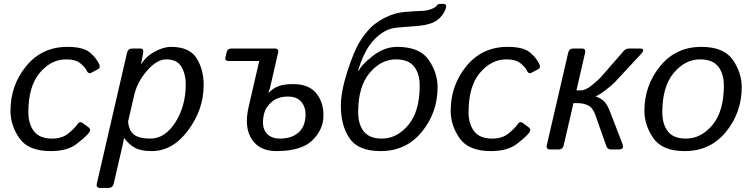

<svg xmlns="http://www.w3.org/2000/svg" viewBox="-20 -759 3820 975"><path d="M33.2 -196.3Q33.2 -325.7 113 -423.3Q192.9 -521 322.3 -521Q401.4 -521 435.1 -493.4Q468.8 -465.8 483.9 -432.6Q491.7 -415 477.1 -407.2L444.8 -390.1Q428.2 -381.3 418.9 -402.3Q412.1 -418 387.7 -437.7Q363.3 -457.5 315.9 -457.5Q239.7 -457.5 181.9 -389.2Q124 -320.8 124 -189Q124 -129.4 152.6 -92.3Q181.2 -55.2 244.6 -55.2Q294.9 -55.2 327.1 -81.3Q359.4 -107.4 373 -127.9Q384.3 -145 398.9 -134.8L429.7 -112.3Q443.8 -102.1 432.1 -85.4Q418 -65.9 370.1 -28.8Q322.3 8.3 238.3 8.3Q124 8.3 78.6 -56.9Q33.2 -122.1 33.2 -196.3Z M488.8 195.3Q466.8 195.3 471.7 173.3L625 -490.7Q629.9 -512.7 651.9 -512.7H692.9Q710.9 -512.7 707 -490.7L696.3 -432.1H697.3Q718.8 -470.7 764.2 -495.8Q809.6 -521 848.6 -521Q941.4 -521 977.8 -464.1Q1014.2 -407.2 1014.2 -327.6Q1014.2 -203.1 935.5 -97.4Q856.9 8.3 750.5 8.3Q696.3 8.3 666 -8.1Q635.7 -24.4 610.8 -57.6H609.9Q607.9 -43.9 604 -27.8L557.6 173.3Q552.7 195.3 530.8 195.3ZM630.4 -141.6Q635.3 -92.8 662.1 -74Q689 -55.2 743.7 -55.2Q817.9 -55.2 870.6 -137.9Q923.3 -220.7 923.3 -331.1Q923.3 -381.8 901.4 -419.7Q879.4 -457.5 824.2 -457.5Q776.4 -457.5 726.8 -400.1Q677.2 -342.8 662.1 -278.3Z M1142.6 -449.2Q1120.6 -449.2 1124.5 -466.3L1131.3 -495.6Q1135.3 -512.7 1157.2 -512.7H1375Q1397 -512.7 1392.1 -490.7L1352.1 -316.9Q1347.2 -297.9 1343.3 -287.1H1344.2Q1366.7 -311.5 1395.5 -321.8Q1424.3 -332 1468.3 -332Q1547.4 -332 1585 -286.6Q1622.6 -241.2 1622.6 -172.9Q1622.6 -101.6 1566.4 -46.6Q1510.3 8.3 1383.3 8.3Q1297.4 8.3 1258.1 -52.5Q1218.8 -113.3 1242.7 -216.8L1296.4 -449.2ZM1320.8 -180.7Q1306.6 -119.1 1329.8 -87.2Q1353 -55.2 1401.4 -55.2Q1462.4 -55.2 1497.1 -87.2Q1531.7 -119.1 1531.7 -178.7Q1531.7 -215.8 1509.8 -242.2Q1487.8 -268.6 1441.9 -268.6Q1392.1 -268.6 1360.6 -242.2Q1329.1 -215.8 1320.8 -180.7Z M1710.9 -220.7Q1710.9 -293.9 1744.4 -397.5Q1777.8 -501 1806.9 -547.1Q1835.9 -593.3 1865 -621.1Q1894 -648.9 1939.9 -671.6Q1985.8 -694.3 2034.2 -698.2Q2093.3 -703.1 2120.1 -703.6Q2147 -704.1 2170.4 -712.9Q2190.9 -720.7 2196.8 -730Q2202.6 -739.3 2219.2 -739.3H2231Q2248 -739.3 2245.1 -722.2Q2240.2 -696.3 2214.6 -669.2Q2189 -642.1 2138.2 -632.3Q2116.2 -627.9 2073.2 -625Q2030.3 -622.1 1996.8 -618.9Q1963.4 -615.7 1938.5 -602.5Q1842.3 -552.2 1798.8 -401.4L1802.2 -399.4Q1813 -427.7 1872.3 -474.4Q1931.6 -521 1997.1 -521Q2111.3 -521 2156.7 -455.3Q2202.1 -389.6 2202.1 -316.4Q2202.1 -187.5 2122.3 -89.6Q2042.5 8.3 1913.1 8.3Q1798.8 8.3 1754.9 -56.9Q1710.9 -122.1 1710.9 -220.7ZM1798.8 -189Q1798.8 -127.9 1827.4 -91.6Q1856 -55.2 1919.4 -55.2Q1995.6 -55.2 2053.5 -124.3Q2111.3 -193.4 2111.3 -323.7Q2111.3 -384.8 2082.8 -421.1Q2054.2 -457.5 1990.7 -457.5Q1914.6 -457.5 1856.7 -388.4Q1798.8 -319.3 1798.8 -189Z M2268.6 -196.3Q2268.6 -325.7 2348.4 -423.3Q2428.2 -521 2557.6 -521Q2636.7 -521 2670.4 -493.4Q2704.1 -465.8 2719.2 -432.6Q2727.1 -415 2712.4 -407.2L2680.2 -390.1Q2663.6 -381.3 2654.3 -402.3Q2647.5 -418 2623 -437.7Q2598.6 -457.5 2551.3 -457.5Q2475.1 -457.5 2417.2 -389.2Q2359.4 -320.8 2359.4 -189Q2359.4 -129.4 2387.9 -92.3Q2416.5 -55.2 2480 -55.2Q2530.3 -55.2 2562.5 -81.3Q2594.7 -107.4 2608.4 -127.9Q2619.6 -145 2634.3 -134.8L2665 -112.3Q2679.2 -102.1 2667.5 -85.4Q2653.3 -65.9 2605.5 -28.8Q2557.6 8.3 2473.6 8.3Q2359.4 8.3 2314 -56.9Q2268.6 -122.1 2268.6 -196.3Z M2773.9 0Q2752 0 2756.8 -22L2865.2 -490.7Q2870.1 -512.7 2892.1 -512.7H2934.1Q2956.1 -512.7 2951.2 -490.7L2907.2 -299.8H2927.2Q2953.1 -299.8 2985.4 -325.7Q3017.6 -351.6 3034.7 -371.1L3147 -500Q3158.2 -512.7 3175.8 -512.7H3228Q3261.2 -512.7 3234.4 -483.9L3102.5 -341.8Q3089.4 -327.6 3055.9 -302Q3022.5 -276.4 3005.4 -270.5L3004.9 -269.5Q3030.8 -260.3 3047.1 -244.9Q3063.5 -229.5 3079.6 -187.5L3140.6 -28.8Q3151.9 0 3121.1 0H3082Q3064.9 0 3058.6 -18.1L3003.4 -174.8Q2990.7 -211.4 2966.8 -223.4Q2942.9 -235.4 2912.6 -235.4H2892.1L2842.8 -22Q2837.9 0 2815.9 0Z M3252.4 -196.3Q3252.4 -325.2 3332.3 -423.1Q3412.1 -521 3541.5 -521Q3655.8 -521 3701.2 -455.3Q3746.6 -389.6 3746.6 -316.4Q3746.6 -187.5 3666.7 -89.6Q3586.9 8.3 3457.5 8.3Q3343.3 8.3 3297.9 -57.4Q3252.4 -123 3252.4 -196.3ZM3343.3 -189Q3343.3 -127.9 3371.8 -91.6Q3400.4 -55.2 3463.9 -55.2Q3540 -55.2 3597.9 -124.3Q3655.8 -193.4 3655.8 -323.7Q3655.8 -384.8 3627.2 -421.1Q3598.6 -457.5 3535.2 -457.5Q3459 -457.5 3401.1 -388.4Q3343.3 -319.3 3343.3 -189Z"/></svg>

Font: Istok Web
Style: BoldItalic
Weight: 700
Italic angle: -13°
Designer: Andrey V. Panov
Foundry: Andrey V. Panov
Version: Version 1.0.2g